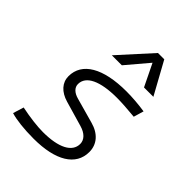

<svg xmlns="http://www.w3.org/2000/svg" viewBox="-227 -913 1040 1040"><g transform="rotate(45 293.0 -392.5)"><path d="M216.8 9.8C385.3 9.8 481.9 -49.3 481.9 -152.8C481.9 -211.4 444.3 -255.4 377.4 -273.4L233.9 -313.5C198.2 -323.2 177.7 -343.3 177.7 -369.6C177.7 -431.2 251.5 -466.3 379.9 -466.3C412.6 -466.3 462.4 -463.4 516.6 -458L533.7 -516.1C487.3 -523.4 436 -527.3 392.1 -527.3C213.4 -527.3 111.3 -467.3 111.3 -363.3C111.3 -314.9 145 -277.3 203.6 -260.3L348.1 -218.3C391.1 -206.1 416 -180.7 416 -148.9C416 -86.9 347.2 -51.3 227.5 -51.3C184.6 -51.3 123.5 -58.6 59.6 -71.8L40.5 -9.8C79.6 2.4 144 9.8 216.8 9.8ZM413.6 -794.9H365.2L197.3 -609.4H273.9L381.8 -736.8L443.8 -609.4H515.6Z"/></g></svg>

Font: Cascadia Mono NF Light
Style: Italic
Weight: 300
Italic angle: -10°
Monospace: yes
Designer: Aaron Bell
Foundry: Saja Typeworks
Version: Version 2404.023